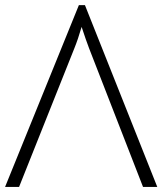

<svg xmlns="http://www.w3.org/2000/svg" viewBox="-20 -737 640 757"><path d="M55.2 0H0L291 -716.8H314.9L600.1 0H543.9L331.1 -546.9Q319.8 -576.2 301.8 -630.9Q287.6 -582 272.9 -545.9Z"/></svg>

Font: OpenSans-Light
Style: Regular
Weight: 300
Foundry: Ascender Corporation
Version: Version 1.10